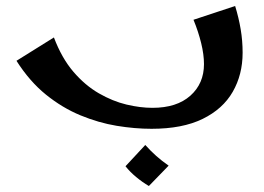

<svg xmlns="http://www.w3.org/2000/svg" viewBox="-20 -423 883 641"><path d="M486 7Q430 7 369.5 -3Q309 -13 248.5 -38Q188 -63 133.5 -107Q79 -151 35 -220L160 -298Q186 -229 225 -183.5Q264 -138 310 -111.5Q356 -85 402 -74Q448 -63 489 -63Q570 -63 615.5 -103.5Q661 -144 661 -209Q661 -241 651.5 -279.5Q642 -318 626 -357L765 -403Q777 -364 783.5 -325.5Q790 -287 790 -247Q790 -174 757 -116.5Q724 -59 656.5 -26Q589 7 486 7ZM477 198Q455 185 434.5 168Q414 151 399 132L465 61Q483 81 501.5 97.5Q520 114 543 130Z"/></svg>

Font: Marhey
Style: Regular
Weight: 400
Designer: Nur Syamsi & Bustanul Arifin
Foundry: Namelatype
Version: Version 1.000; ttfautohint (v1.8.4.7-5d5b)